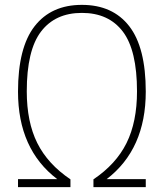

<svg xmlns="http://www.w3.org/2000/svg" viewBox="-20 -769 673 789"><path d="M418.5 -33H579V0H364V-32Q457 -94.5 500 -181.2Q543 -268 543 -393.5Q543 -562.5 484.8 -639.2Q426.5 -716 316.5 -716Q207 -716 148.5 -639.2Q90 -562.5 90 -393.5Q90 -268 133.2 -181.2Q176.5 -94.5 269.5 -32V0H54V-33H215Q54 -155.5 54 -392.5Q54 -573.5 122.2 -661.2Q190.5 -749 316.5 -749Q443 -749 511 -661.5Q579 -574 579 -392.5Q579 -156 418.5 -33Z"/></svg>

Font: Encode Sans Semi Condensed Thin
Style: Regular
Weight: 250
Width: 4
Designer: Multiple Designers
Foundry: Impallari Type
Version: Version 2.000